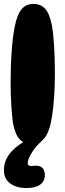

<svg xmlns="http://www.w3.org/2000/svg" viewBox="-21 -765 332 976"><path d="M150 -745Q186 -745 208.5 -720.5Q231 -696 243 -635Q250 -596 254 -531.5Q258 -467 258 -397Q258 -333 254.5 -276Q251 -219 243 -170Q231 -95 205.5 -63.5Q180 -32 140 -32Q103 -32 79 -57Q55 -82 44 -145Q40 -176 36.5 -230Q33 -284 33 -347Q33 -432 38.5 -506.5Q44 -581 54 -630Q66 -691 88.5 -718Q111 -745 150 -745ZM113 191Q64 191 31.5 168Q-1 145 -1 100Q-1 58 23.5 22.5Q48 -13 105 -48L193 -50Q159 -20 139.5 13Q120 46 120 64Q120 72 124.5 75.5Q129 79 137 79Q142 79 147.5 78Q153 77 160 77Q184 77 195.5 89.5Q207 102 207 124Q207 157 182.5 174Q158 191 113 191Z"/></svg>

Font: DynaPuff Condensed SemiBold
Style: Regular
Weight: 600
Width: 3
Designer: Toshi Omagari, Jennifer Daniel
Foundry: Google Fonts
Version: Version 2.000